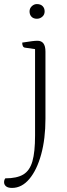

<svg xmlns="http://www.w3.org/2000/svg" viewBox="-53 -652 330 942"><path d="M6 270Q-14 270 -23.5 262Q-33 254 -33 242Q-33 231 -27 223Q30 223 61.5 204Q93 185 106 139.5Q119 94 119 13V-411L71 -418Q56 -419 56 -443Q88 -448 104 -450Q120 -452 131 -452Q170 -452 170 -399V-69Q170 29 149 105.5Q128 182 91 226Q54 270 6 270ZM128 -560Q111 -560 101.5 -570Q92 -580 92 -596Q92 -611 103 -621.5Q114 -632 128 -632Q146 -632 156 -622Q166 -612 166 -596Q166 -580 154.5 -570Q143 -560 128 -560Z"/></svg>

Font: Petrona ExtraLight
Style: Regular
Weight: 200
Designer: Ringo R. Seeber
Foundry: Ringo R. Seeber
Version: Version 2.001; ttfautohint (v1.8.3)